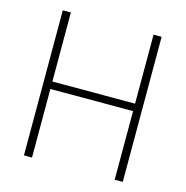

<svg xmlns="http://www.w3.org/2000/svg" viewBox="-104 -798 865 895"><g transform="rotate(15 328.5 -350.0)"><path d="M90 -700H129V-367H528V-700H567V0H528V-331H129V0H90Z"/></g></svg>

Font: Chakra Petch ExtraLight
Style: Regular
Weight: 275
Designer: Katatrad Aksorn Co.,Ltd.
Foundry: Cadson Demak Co.,Ltd.
Version: Version 1.000; ttfautohint (v1.6)